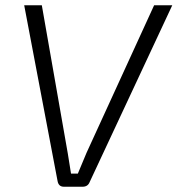

<svg xmlns="http://www.w3.org/2000/svg" viewBox="-20 -710 675 730"><path d="M635 -690 321 -18Q314 0 294 0H223Q203 0 199 -21L72 -690H139L238 -125L250 -50H276Q294 -94 309 -129L566 -690Z"/></svg>

Font: Exo 2.0 Light
Style: Italic
Weight: 300
Italic angle: -8°
Designer: Natanael Gama
Version: Version 1.001;PS 001.001;hotconv 1.0.70;makeotf.lib2.5.58329